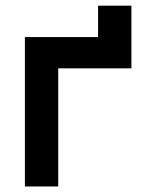

<svg xmlns="http://www.w3.org/2000/svg" viewBox="-20 -674 520 694"><path d="M70 0H190.5V-427H455V-653.5H334.5V-540H70Z"/></svg>

Font: Manrope
Style: Bold
Weight: 700
Designer: Mikhail Sharanda
Foundry: Mikhail Sharanda
Version: Version 4.505;FEAKit 1.0